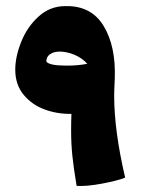

<svg xmlns="http://www.w3.org/2000/svg" viewBox="-20 -602 470 629"><path d="M354 -289Q354 -174 390 -20Q365 -10 314.5 -0.5Q264 9 231 7Q221 -53 217 -92Q213 -131 213 -173Q213 -208 214 -229Q168 -228 126 -243.5Q84 -259 57 -292Q30 -325 30 -374Q30 -416 49.5 -465Q69 -514 106.5 -548Q144 -582 194 -582Q279 -584 319.5 -517Q360 -450 356 -344Q354 -306 354 -289ZM266 -393Q249 -412 224 -422.5Q199 -433 175 -433Q156 -433 143.5 -424Q131 -415 132 -400Q142 -387 198 -387Q236 -387 266 -393Z"/></svg>

Font: Lalezar
Style: Regular
Weight: 400
Designer: Borna Izadpanah
Foundry: Borna Izadpanah
Version: Version 1.004